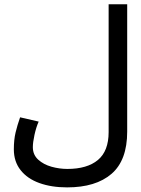

<svg xmlns="http://www.w3.org/2000/svg" viewBox="-20 -668 640 874"><path d="M43 12Q43 -32 51 -65.2Q59 -98.5 71.5 -134L156 -114.5Q144.5 -88.5 137 -54.2Q129.5 -20 129.5 2Q129.5 36.5 154 58.8Q178.5 81 214.5 91Q250.5 101 286.5 101Q377 101 425.8 60.2Q474.5 19.5 474.5 -66.5V-648.5H559V-69Q559 62 487.5 123.5Q416 185 285.5 185Q214 185 159.2 165.2Q104.5 145.5 73.8 106.5Q43 67.5 43 12Z"/></svg>

Font: JuliaMono Italic
Style: Regular
Weight: 400
Italic angle: -9°
Monospace: yes
Designer: cormullion
Foundry: corm
Version: Version 0.049; ttfautohint (v1.8.4)